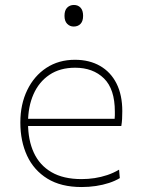

<svg xmlns="http://www.w3.org/2000/svg" viewBox="-20 -745 568 774"><path d="M309 9Q226 9 171.2 -24.8Q116.5 -58.5 89.2 -117.2Q62 -176 62 -251Q62 -324.5 89.8 -381.8Q117.5 -439 167 -471.5Q216.5 -504 282 -504Q340.5 -504 383.5 -479.2Q426.5 -454.5 449.8 -408.2Q473 -362 473 -297Q473 -280 472.2 -265.8Q471.5 -251.5 469 -237L442 -264Q443 -272.5 443 -280Q443 -287.5 443 -295Q443 -386 399 -429Q355 -472 283 -472Q222 -472 179.5 -443.5Q137 -415 115 -365Q93 -315 93 -251V-249Q93 -180 116.5 -129.2Q140 -78.5 187.8 -50.8Q235.5 -23 309 -23Q335.5 -23 361.5 -27Q387.5 -31 412.2 -39.2Q437 -47.5 460 -61L463 -27Q444 -15.5 419.5 -7.5Q395 0.5 366.8 4.8Q338.5 9 309 9ZM78 -237V-266H447L469 -263V-237ZM277 -638Q261.5 -638 250.8 -649Q240 -660 240 -681Q240 -703.5 250.8 -714.2Q261.5 -725 278 -725Q294.5 -725 304.8 -714Q315 -703 315 -681Q315 -660 304.8 -649Q294.5 -638 277 -638Z"/></svg>

Font: Commissioner Thin Thin
Style: Regular
Weight: 250
Version: Version 1.000